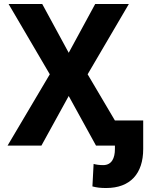

<svg xmlns="http://www.w3.org/2000/svg" viewBox="-20 -731 768 964"><path d="M18 0H188L325 -249L462 0H557V17C557 63 541 98 498 98C480 98 464 96 450 92L444 205C467 211 485 213 513 213C635 213 699 140 699 17V-126H557L420 -358L627 -711H458L325 -466L192 -711H23L230 -358Z"/></svg>

Font: Asimov Pro
Style: Bd
Weight: 700
Designer: Google
Version: Version 2.000980; 2014